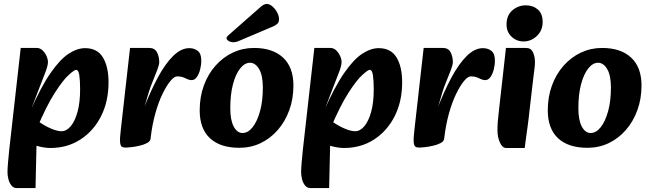

<svg xmlns="http://www.w3.org/2000/svg" viewBox="-20 -734 3292 973"><path d="M235 16Q204 16 164 4.5Q124 -7 87 -24L135 -153Q152 -134 180.5 -114.5Q209 -95 239.5 -82Q270 -69 292 -69Q317 -69 338.5 -94.5Q360 -120 373 -167.5Q386 -215 386 -281Q386 -325 382 -352.5Q378 -380 365 -380Q357 -380 328.5 -354.5Q300 -329 258 -264Q216 -199 166 -81L131 -166Q187 -293 235.5 -363Q284 -433 327.5 -461.5Q371 -490 411 -490Q473 -490 501.5 -443Q530 -396 530 -317Q530 -220 492 -145Q454 -70 387.5 -27Q321 16 235 16ZM64 219Q48 219 37.5 205.5Q27 192 22.5 173.5Q18 155 18 140Q18 120 20.5 91.5Q23 63 27 23L85 -491H166Q183 -491 195.5 -479Q208 -467 215.5 -450.5Q223 -434 223 -419Q223 -400 207.5 -361.5Q192 -323 171 -267L142 -191H188L173 -56L166 -43L160 219Z M743 -32 705 -175Q742 -271 780 -341.5Q818 -412 858 -451Q898 -490 939 -490Q965 -490 982.5 -476Q1000 -462 1000 -427Q1000 -404 994 -381Q988 -358 977 -343Q966 -328 951 -328Q938 -328 919.5 -337.5Q901 -347 878 -347Q863 -347 843.5 -323.5Q824 -300 803.5 -258Q783 -216 767 -158.5Q751 -101 743 -32ZM618 14Q605 14 597.5 9.5Q590 5 588.5 -14Q587 -33 592 -75L639 -491H737Q764 -491 775.5 -469Q787 -447 787 -419Q787 -406 776.5 -378.5Q766 -351 753.5 -320.5Q741 -290 734 -267L710 -185L760 -191L743 -32Q742 -18 725 -9Q708 0 685 5Q662 10 643 12Q624 14 618 14Z M1193 15Q1096 15 1044 -33.5Q992 -82 992 -175Q992 -243 1013 -300.5Q1034 -358 1072 -401Q1110 -444 1160 -467.5Q1210 -491 1267 -491Q1362 -491 1414.5 -442Q1467 -393 1467 -301Q1467 -233 1446 -175.5Q1425 -118 1387.5 -75Q1350 -32 1300.5 -8.5Q1251 15 1193 15ZM1209 -60Q1237 -60 1260 -89Q1283 -118 1297.5 -169.5Q1312 -221 1312 -290Q1312 -352 1293 -384Q1274 -416 1247 -416Q1220 -416 1197 -387Q1174 -358 1160.5 -306.5Q1147 -255 1147 -186Q1147 -125 1164.5 -92.5Q1182 -60 1209 -60ZM1137 -555Q1128 -547 1128 -541Q1128 -533 1138.5 -526.5Q1149 -520 1161 -520Q1169 -520 1174.5 -521Q1180 -522 1187 -525L1364 -600Q1379 -607 1386.5 -614.5Q1394 -622 1394 -637Q1394 -653 1384.5 -671Q1375 -689 1360.5 -701.5Q1346 -714 1332 -714Q1318 -714 1302 -700Z M1723 16Q1692 16 1652 4.5Q1612 -7 1575 -24L1623 -153Q1640 -134 1668.5 -114.5Q1697 -95 1727.5 -82Q1758 -69 1780 -69Q1805 -69 1826.5 -94.5Q1848 -120 1861 -167.5Q1874 -215 1874 -281Q1874 -325 1870 -352.5Q1866 -380 1853 -380Q1845 -380 1816.5 -354.5Q1788 -329 1746 -264Q1704 -199 1654 -81L1619 -166Q1675 -293 1723.5 -363Q1772 -433 1815.5 -461.5Q1859 -490 1899 -490Q1961 -490 1989.5 -443Q2018 -396 2018 -317Q2018 -220 1980 -145Q1942 -70 1875.5 -27Q1809 16 1723 16ZM1552 219Q1536 219 1525.5 205.5Q1515 192 1510.5 173.5Q1506 155 1506 140Q1506 120 1508.5 91.5Q1511 63 1515 23L1573 -491H1654Q1671 -491 1683.5 -479Q1696 -467 1703.5 -450.5Q1711 -434 1711 -419Q1711 -400 1695.5 -361.5Q1680 -323 1659 -267L1630 -191H1676L1661 -56L1654 -43L1648 219Z M2231 -32 2193 -175Q2230 -271 2268 -341.5Q2306 -412 2346 -451Q2386 -490 2427 -490Q2453 -490 2470.5 -476Q2488 -462 2488 -427Q2488 -404 2482 -381Q2476 -358 2465 -343Q2454 -328 2439 -328Q2426 -328 2407.5 -337.5Q2389 -347 2366 -347Q2351 -347 2331.5 -323.5Q2312 -300 2291.5 -258Q2271 -216 2255 -158.5Q2239 -101 2231 -32ZM2106 14Q2093 14 2085.5 9.5Q2078 5 2076.5 -14Q2075 -33 2080 -75L2127 -491H2225Q2252 -491 2263.5 -469Q2275 -447 2275 -419Q2275 -406 2264.5 -378.5Q2254 -351 2241.5 -320.5Q2229 -290 2222 -267L2198 -185L2248 -191L2231 -32Q2230 -18 2213 -9Q2196 0 2173 5Q2150 10 2131 12Q2112 14 2106 14Z M2545 16Q2526 16 2513.5 -11.5Q2501 -39 2501 -73Q2501 -96 2502.5 -116Q2504 -136 2508 -170L2544 -491H2646Q2671 -491 2681 -469Q2691 -447 2691 -419Q2691 -405 2689 -389.5Q2687 -374 2683 -342L2664 -179Q2659 -130 2654 -95Q2649 -60 2645.5 -33.5Q2642 -7 2639 16ZM2633 -524Q2598 -524 2572.5 -548Q2547 -572 2547 -610Q2547 -656 2576.5 -681.5Q2606 -707 2645 -707Q2681 -707 2705.5 -686Q2730 -665 2730 -622Q2730 -580 2701 -552Q2672 -524 2633 -524Z M2957 15Q2860 15 2808 -33.5Q2756 -82 2756 -175Q2756 -243 2777 -300.5Q2798 -358 2836 -401Q2874 -444 2924 -467.5Q2974 -491 3031 -491Q3126 -491 3178.5 -442Q3231 -393 3231 -301Q3231 -233 3210 -175.5Q3189 -118 3151.5 -75Q3114 -32 3064.5 -8.5Q3015 15 2957 15ZM2973 -60Q3001 -60 3024 -89Q3047 -118 3061.5 -169.5Q3076 -221 3076 -290Q3076 -352 3057 -384Q3038 -416 3011 -416Q2984 -416 2961 -387Q2938 -358 2924.5 -306.5Q2911 -255 2911 -186Q2911 -125 2928.5 -92.5Q2946 -60 2973 -60Z"/></svg>

Font: Alkatra
Style: Bold
Weight: 700
Designer: Suman Bhandary
Version: Version 1.100;gftools[0.9.22]